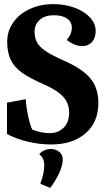

<svg xmlns="http://www.w3.org/2000/svg" viewBox="-20 -695 513 933"><path d="M14 -44V-196L105 -213Q108 -171 117.5 -127.5Q127 -84 137 -65Q182 -48 220 -48Q263 -48 289.5 -74.5Q316 -101 316 -148Q316 -194 286 -226Q256 -258 191 -286Q124 -315 86 -342.5Q48 -370 31.5 -405.5Q15 -441 15 -492Q15 -544 44 -585.5Q73 -627 124 -651Q175 -675 239 -675Q295 -675 342.5 -657.5Q390 -640 417.5 -610Q445 -580 445 -545Q445 -511 427 -491Q409 -471 380 -471Q343 -471 304 -501Q329 -529 329 -561Q329 -589 305.5 -605Q282 -621 241 -621Q199 -621 173.5 -599Q148 -577 148 -541Q148 -511 160 -489Q172 -467 201.5 -447Q231 -427 285 -403Q379 -362 418.5 -315Q458 -268 458 -194Q458 -101 395.5 -47Q333 7 229 7Q173 7 117 -6Q61 -19 14 -44ZM195 109Q195 91 189.5 78Q184 65 171 55Q178 44 194 36.5Q210 29 226 29Q252 29 268.5 43.5Q285 58 285 80Q285 107 268.5 144Q252 181 224 218L176 198Q195 146 195 109Z"/></svg>

Font: Caladea
Style: Bold
Weight: 700
Designer: Carolina Giovagnoli and Andres Torresi
Foundry: Carolina Giovagnoli & Andres Torresi
Version: Version 1.001